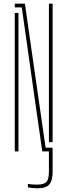

<svg xmlns="http://www.w3.org/2000/svg" viewBox="-20 -820 365 1040"><path d="M184 200Q173 200 157 198.5Q141 197 131 195V176Q141.5 178 154 179Q166.5 180 182 180Q218 180 231.5 165.5Q245 151 245 110V0H209L166 -300L98 -780H60V-800H115L151 -548L227 -20H265V110Q265 158 247 179Q229 200 184 200ZM60 0V-750H80V0ZM245 -50V-800H265V-50Z"/></svg>

Font: Big Shoulders Stencil Display Thin Thin
Style: Regular
Weight: 250
Version: Version 2.001